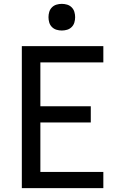

<svg xmlns="http://www.w3.org/2000/svg" viewBox="-20 -974 640 994"><path d="M93 0V-735H515V-651H189V-424H450V-340H189V-84H515V0ZM300 -816Q286 -816 272.5 -820Q259 -824 249 -834Q239 -844 235 -857.5Q231 -871 231 -885Q231 -899 235 -912.5Q239 -926 249 -936Q259 -946 272.5 -950Q286 -954 300 -954Q314 -954 327.5 -950Q341 -946 351 -936Q361 -926 365 -912.5Q369 -899 369 -885Q369 -871 365 -857.5Q361 -844 351 -834Q341 -824 327.5 -820Q314 -816 300 -816Z"/></svg>

Font: Zed Mono Medium Extended
Style: Regular
Weight: 500
Width: 7
Monospace: yes
Designer: Belleve Invis
Foundry: Belleve Invis
Version: Version 1.0.0; ttfautohint (v1.8.4)